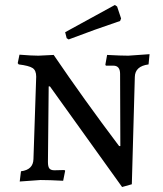

<svg xmlns="http://www.w3.org/2000/svg" viewBox="-20 -721 654 769"><path d="M434 -458C452 -458 461 -447 461 -425L462 -136H457C363 -260.7 275.7 -382.3 195 -501L134 -498C116 -498 90.7 -499.3 58 -502L51 -468L55 -463C82.3 -459.7 100.8 -454.8 110.5 -448.5C120.2 -442.2 125 -430.7 125 -414L114 -84C113.3 -55.3 96.7 -39 64 -35L59 6L142 0C165.3 0 195.7 1 233 3L241 -37L238 -40L198 -39C188.7 -39 182 -41.3 178 -46C174 -50.7 172 -59.3 172 -72L175 -375H180L469 28L508 17L520 -413C520.7 -441.7 539 -458.3 575 -463L579 -504L494 -498C474 -498 445.7 -499 409 -501L402 -462L404 -458ZM465 -647 449 -695 440 -701 241 -592 247 -568 255 -563C325 -589.7 393.7 -614.3 461 -637Z"/></svg>

Font: Alegreya SC
Style: Regular
Weight: 400
Designer: Juan Pablo del Peral
Foundry: Juan Pablo del Peral
Version: Version 1.003